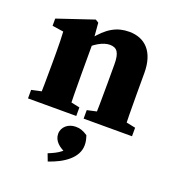

<svg xmlns="http://www.w3.org/2000/svg" viewBox="-138 -607 893 984"><g transform="rotate(20 308.0 -115.0)"><path d="M28 0H291.2V-46.5L197 -66.5H120.7L28 -46.5V0ZM80.4 0H245.7C243.7 -45 242.7 -148 242.7 -210V-376.9L233.6 -487.8L216.5 -498.5L19.1 -432.1V-392.7L80.4 -383.7C82.4 -343.7 83.4 -322.8 83.4 -267.8V-210C83.4 -148 82.4 -45 80.4 0ZM331.3 0H595.2V-46.5L497.4 -66.5H421.8L331.3 -46.5V0ZM381.5 0H546.8C544.8 -45 543.8 -146 543.8 -210V-326.5C543.8 -441.9 486.3 -498.5 399.5 -498.5C335.1 -498.5 281.8 -471.9 223 -394.8H200.8L204.4 -328.5C244.8 -375.4 293.1 -401.8 328.6 -401.8C368.4 -401.8 384.5 -379.1 384.5 -314.9V-210C384.5 -146 383.5 -45 381.5 0ZM383.2 126.4C383.2 109.1 380.4 94.9 373.4 74.6C347.2 57.3 330 52.7 308.2 52.7C267.5 52.7 235.1 79.9 235.1 117.3C235.1 154.6 265.7 182.5 311.4 198.7L326.8 138.5C301.4 191.1 271.8 208.1 218.5 229.9L233.6 269.5C315.8 242.2 383.2 194.2 383.2 126.4Z"/></g></svg>

Font: Source Serif Variable
Style: Regular
Weight: 389
Designer: Frank Grießhammer
Foundry: Adobe Systems Incorporated
Version: Version 3.001;hotconv 1.0.111;makeotfexe 2.5.65597